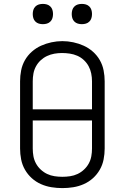

<svg xmlns="http://www.w3.org/2000/svg" viewBox="-20 -957 640 985"><path d="M300 8Q272 8 244 3.5Q216 -1 190 -12.5Q164 -24 143 -43Q122 -62 108 -86.5Q94 -111 88.5 -139Q83 -167 83 -195V-540Q83 -568 88.5 -596Q94 -624 108 -648.5Q122 -673 143.5 -692Q165 -711 190.5 -722.5Q216 -734 244 -740Q272 -746 300 -746Q328 -746 356 -740Q384 -734 409.5 -722.5Q435 -711 456.5 -692Q478 -673 492 -648.5Q506 -624 511.5 -596Q517 -568 517 -540V-195Q517 -167 511.5 -139Q506 -111 492 -86.5Q478 -62 457 -43Q436 -24 410 -12.5Q384 -1 356 3.5Q328 8 300 8ZM148 -396H452V-540Q452 -560 448 -580Q444 -600 434.5 -617.5Q425 -635 410 -649Q395 -663 376.5 -671Q358 -679 338 -682Q318 -685 298 -685Q278 -685 258.5 -681.5Q239 -678 221 -669.5Q203 -661 188.5 -647.5Q174 -634 164.5 -616.5Q155 -599 151.5 -579.5Q148 -560 148 -540ZM300 -50Q320 -50 340 -53Q360 -56 378 -64.5Q396 -73 411 -87Q426 -101 435.5 -118.5Q445 -136 448.5 -155.5Q452 -175 452 -195V-339H148V-195Q148 -175 151.5 -155.5Q155 -136 164.5 -118.5Q174 -101 189 -87Q204 -73 222 -64.5Q240 -56 260 -53Q280 -50 300 -50ZM400 -833Q389 -833 379 -836Q369 -839 361.5 -846.5Q354 -854 351 -864Q348 -874 348 -885Q348 -896 351 -906Q354 -916 361.5 -923.5Q369 -931 379 -934Q389 -937 400 -937Q411 -937 421 -934Q431 -931 438.5 -923.5Q446 -916 449 -906Q452 -896 452 -885Q452 -874 449 -864Q446 -854 438.5 -846.5Q431 -839 421 -836Q411 -833 400 -833ZM200 -833Q189 -833 179 -836Q169 -839 161.5 -846.5Q154 -854 151 -864Q148 -874 148 -885Q148 -896 151 -906Q154 -916 161.5 -923.5Q169 -931 179 -934Q189 -937 200 -937Q211 -937 221 -934Q231 -931 238.5 -923.5Q246 -916 249 -906Q252 -896 252 -885Q252 -874 249 -864Q246 -854 238.5 -846.5Q231 -839 221 -836Q211 -833 200 -833Z"/></svg>

Font: Iosevka Curly Light Extended
Style: Regular
Weight: 300
Width: 7
Monospace: yes
Designer: Belleve Invis
Foundry: Belleve Invis
Version: Version 11.1.0; ttfautohint (v1.8.3)